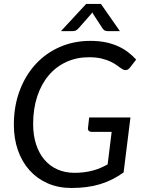

<svg xmlns="http://www.w3.org/2000/svg" viewBox="-20 -928 720 956"><path d="M424 -343H629.5L595.5 -69.5Q568.5 -50 539.8 -35.5Q511 -21 479.2 -11.2Q447.5 -1.5 412 3.2Q376.5 8 335.5 8Q270.5 8 217.5 -15.2Q164.5 -38.5 127 -80.2Q89.5 -122 69.2 -180Q49 -238 49 -307Q49 -399.5 77.8 -476.2Q106.5 -553 157.2 -608.2Q208 -663.5 277.8 -694Q347.5 -724.5 430 -724.5Q472 -724.5 505.8 -717.5Q539.5 -710.5 567.2 -698Q595 -685.5 617.2 -668.5Q639.5 -651.5 658 -631.5L628 -592.5Q620.5 -582 610.2 -579.5Q600 -577 589 -584Q578 -590.5 564.8 -600.8Q551.5 -611 532.5 -620.2Q513.5 -629.5 487 -636.2Q460.5 -643 423 -643Q361.5 -643 310.2 -619.5Q259 -596 222.2 -552.5Q185.5 -509 165.2 -447.5Q145 -386 145 -310.5Q145 -254 159.8 -209Q174.5 -164 201.5 -132.5Q228.5 -101 266.5 -84.2Q304.5 -67.5 351 -67.5Q377 -67.5 399.5 -70.5Q422 -73.5 442 -78.8Q462 -84 480 -91.8Q498 -99.5 516 -109.5L536 -271.5H436Q427 -271.5 422 -276.8Q417 -282 418 -289.5ZM577 -773H517Q511.5 -773 504 -775.2Q496.5 -777.5 490 -787.5L444 -858Q443 -860.5 441.8 -862.2Q440.5 -864 439.5 -866.5Q438 -863 433.5 -858L371.5 -787.5Q362.5 -777.5 354.8 -775.2Q347 -773 341.5 -773H283.5L409 -908.5H482.5Z"/></svg>

Font: Lato 2
Style: Italic
Weight: 400
Italic angle: -7°
Designer: Lukasz Dziedzic with Adam Twardoch and Botio Nikoltchev
Foundry: tyPoland Lukasz Dziedzic
Version: Version 2.015; 2015-08-06; http://www.latofonts.com/